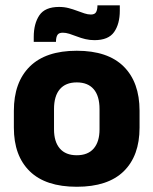

<svg xmlns="http://www.w3.org/2000/svg" viewBox="-20 -700 586 734"><path d="M273.5 14Q154.5 14 93.8 -45.2Q33 -104.5 33 -212V-276.5Q33 -385.5 94 -445.8Q155 -506 273.5 -506Q392 -506 452.8 -445.8Q513.5 -385.5 513.5 -276.5V-212Q513.5 -104.5 453 -45.2Q392.5 14 273.5 14ZM273.5 -106.5Q316 -106.5 338.2 -132.2Q360.5 -158 360.5 -205.5V-283Q360.5 -333 338.2 -359Q316 -385 273.5 -385Q231 -385 208.8 -359Q186.5 -333 186.5 -283V-205.5Q186.5 -158 208.8 -132.2Q231 -106.5 273.5 -106.5ZM341 -546.5Q323 -546.5 306.2 -550.5Q289.5 -554.5 274.2 -560.5Q259 -566.5 245.2 -570.8Q231.5 -575 220 -575Q205.5 -575 200 -567Q194.5 -559 194 -542.5V-540H109V-559Q109 -609.5 130.5 -641.5Q152 -673.5 206 -673.5Q225.5 -673.5 242.5 -669Q259.5 -664.5 274.5 -658.8Q289.5 -653 302.8 -648.8Q316 -644.5 327.5 -644.5Q341.5 -644.5 346.8 -652.8Q352 -661 352.5 -677V-679.5H438V-659Q438 -608.5 416.2 -577.5Q394.5 -546.5 341 -546.5Z"/></svg>

Font: Anek Kannada Medium
Style: Bold
Weight: 700
Version: Version 1.003